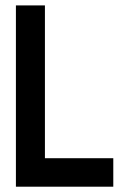

<svg xmlns="http://www.w3.org/2000/svg" viewBox="-20 -704 464 724"><path d="M40 0V-683.6H149.4V-107.4H407.2V0Z"/></svg>

Font: Post No Bills Colombo
Style: Bold
Weight: 800
Designer: Kosala Senevirathne, Siva Puranthara, Lasantha Premarathna, Tharique Azeez
Foundry: Mooniak
Version: Version 1.220 ; ttfautohint (v1.5)